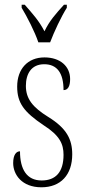

<svg xmlns="http://www.w3.org/2000/svg" viewBox="-20 -786 365 816"><path d="M143 -606H193C210 -651 240 -715 264 -753V-766H252C217 -727 191 -699 169 -653C145 -699 119 -727 85 -766H72V-753C95 -715 128 -651 143 -606ZM156 10C238 10 287 -43 287 -130C287 -194 263 -241 185 -289C119 -330 90 -366 90 -421C90 -472 113 -513 168 -513C223 -513 250 -475 250 -403C269 -403 278 -420 278 -450C278 -504 236 -542 169 -542C98 -542 53 -493 53 -418C53 -348 82 -310 165 -254C234 -210 250 -174 250 -128C250 -55 217 -19 157 -19C94 -19 65 -66 65 -143C49 -143 36 -128 36 -93C36 -44 73 10 156 10Z"/></svg>

Font: Noto Serif Georgian ExtraCondensed ExtraLight
Style: Regular
Weight: 200
Width: 2
Designer: Monotype Design Team, Akaki Razmadze
Foundry: Google LLC
Version: Version 2.003